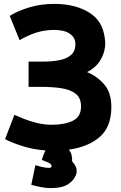

<svg xmlns="http://www.w3.org/2000/svg" viewBox="-20 -745 625 988"><path d="M334 25Q435 11 494 -41Q553 -93 553 -194Q553 -268 516.5 -310.5Q480 -353 428 -374Q470 -395 492.5 -429Q515 -463 520 -501Q522 -514 521.5 -526Q521 -538 519 -550Q508 -639 436.5 -682Q365 -725 259 -725Q190 -725 130.5 -707Q71 -689 30 -663L81 -538Q120 -562 164.5 -576.5Q209 -591 258 -591Q312 -591 340 -571Q368 -551 368 -518Q368 -480 343.5 -460.5Q319 -441 281.5 -434.5Q244 -428 204 -428H127V-298H194Q250 -298 296 -291Q342 -284 369.5 -262.5Q397 -241 397 -197Q397 -145 355.5 -124Q314 -103 246 -103Q209 -103 171.5 -112Q134 -121 103 -133.5Q72 -146 54 -154L6 -29Q38 -12 93 6Q148 24 214 29Q207 42 203 54.5Q199 67 195 78Q214 85 226.5 90.5Q239 96 245 105Q248 118 234 119Q216 119 195 114Q174 109 162 105L141 206Q165 213 192 218Q219 223 241 223Q302 223 334 200.5Q366 178 374 144Q376 125 369.5 111.5Q363 98 351 85Q352 69 348.5 53.5Q345 38 334 25Z"/></svg>

Font: Repo Bold
Style: Bold
Weight: 700
Designer: Stefan Peev
Foundry: Context Ltd
Version: Version 1.502